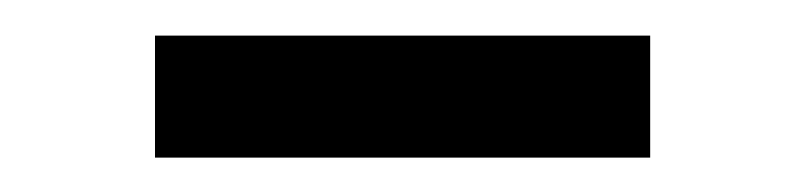

<svg xmlns="http://www.w3.org/2000/svg" viewBox="-20 -726 454 110"><path d="M352.5 -635.7H68.8V-705.6H352.5Z"/></svg>

Font: Roboto Condensed
Style: Regular
Weight: 400
Designer: Google
Version: Version 2.001047; 2015